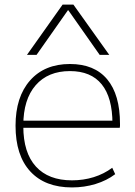

<svg xmlns="http://www.w3.org/2000/svg" viewBox="-20 -810 591 840"><path d="M295 10Q177 10 112.5 -60Q48 -130 48 -260Q48 -386 111.5 -458Q175 -530 286 -530Q393 -530 449 -463Q505 -396 505 -268Q505 -263 505 -259.5Q505 -256 504 -251H66V-282H483L472 -269Q472 -383 425 -441Q378 -499 286 -499Q190 -499 136 -437Q82 -375 82 -262V-257Q82 -142 137 -81.5Q192 -21 295 -21Q345 -21 390 -35Q435 -49 471 -76L484 -48Q447 -20 398 -5Q349 10 295 10ZM98 -570 254 -790H301L458 -570H416L279 -765H277L140 -570Z"/></svg>

Font: M PLUS 2 Thin ExtraLight
Style: Regular
Weight: 250
Version: Version 1.001